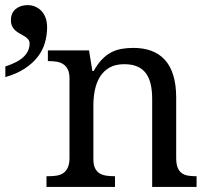

<svg xmlns="http://www.w3.org/2000/svg" viewBox="-20 -734 820 754"><path d="M431.6 -42V0H162.6V-42H170.9Q188 -42 202.9 -44.4Q217.8 -46.9 228.8 -54.4Q239.7 -62 246.3 -76.2Q252.9 -90.3 252.9 -113.8V-425.8Q252.9 -447.8 246.3 -461.2Q239.7 -474.6 228.5 -481.9Q217.3 -489.3 202.4 -491.7Q187.5 -494.1 170.9 -494.1H168V-536.1H329.6L342.8 -455.1H347.7Q363.3 -482.9 380.6 -500.7Q397.9 -518.6 417.2 -528.6Q436.5 -538.6 458.3 -542.2Q480 -545.9 503.9 -545.9Q543.5 -545.9 574.5 -534.4Q605.5 -522.9 627.2 -499.3Q648.9 -475.6 660.4 -438.5Q671.9 -401.4 671.9 -350.1V-113.8Q671.9 -90.3 677.5 -76.2Q683.1 -62 693.4 -54.4Q703.6 -46.9 717.8 -44.4Q731.9 -42 748.5 -42H752V0H577.6V-345.2Q577.6 -377.9 571.8 -403.3Q565.9 -428.7 553 -446.3Q540 -463.9 519 -472.9Q498 -481.9 467.8 -481.9Q433.6 -481.9 410.4 -468.8Q387.2 -455.6 373 -433.1Q358.9 -410.6 352.8 -381.3Q346.7 -352.1 346.7 -319.8V-108.9Q346.7 -86.9 353.3 -73.5Q359.9 -60.1 371.1 -53.2Q382.3 -46.4 397.2 -44.2Q412.1 -42 428.7 -42ZM165 -627Q165 -595.2 156.2 -565.4Q147.5 -535.6 127.7 -510.3Q107.9 -484.9 76.9 -464.6Q45.9 -444.3 1 -431.2V-473.1Q50.3 -488.8 73.2 -511.2Q96.2 -533.7 96.2 -563Q96.2 -572.8 90.8 -579.3Q85.4 -585.9 77.1 -591.1Q68.8 -596.2 59.6 -601.1Q50.3 -606 42 -612.8Q33.7 -619.6 28.3 -629.6Q22.9 -639.6 22.9 -654.8Q22.9 -683.6 41.7 -698.7Q60.5 -713.9 88.4 -713.9Q104 -713.9 117.7 -708.3Q131.3 -702.6 142.1 -691.7Q152.8 -680.7 158.9 -664.3Q165 -647.9 165 -627Z"/></svg>

Font: Noto Serif
Style: Regular
Weight: 400
Designer: Monotype Design team
Foundry: Monotype Imaging Inc.
Version: Version 1.02